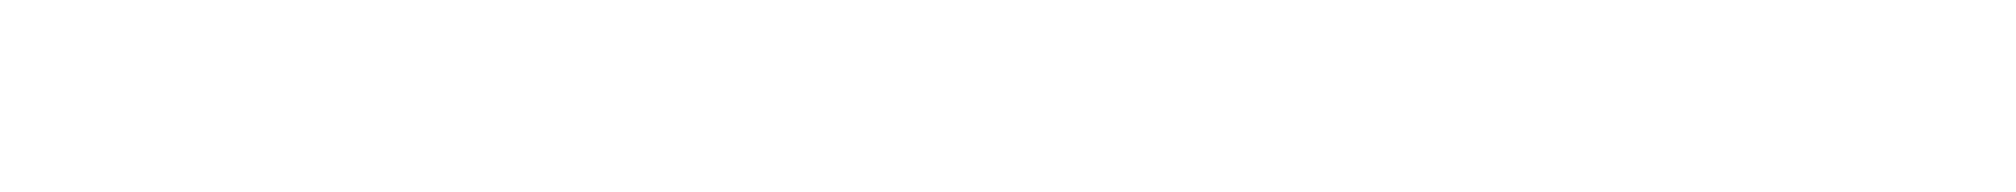

<svg xmlns="http://www.w3.org/2000/svg" viewBox="-20 -23 420 40"><path d="M82 -3Z"/></svg>

Font: Poland Can Into
Style: Bold
Weight: 700
Foundry: Cannot Into Space Fonts
Version: Version 0.99